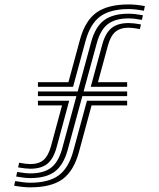

<svg xmlns="http://www.w3.org/2000/svg" viewBox="-20 -830 711 858"><path d="M149.5 -442V-462.8H285.8L337.5 -653.2Q360.5 -737.5 411.1 -773.9Q461.8 -810.2 555.5 -810.2Q586.8 -810.2 627.5 -802.8L623 -782Q583.2 -789.5 555.5 -789.5Q472.8 -789.5 428 -756.6Q383.2 -723.8 362.5 -647.8L306.5 -442ZM52.2 -41.2 56.8 -61.5Q93.8 -55.2 115.2 -55.2Q175.8 -55.2 208.6 -80.9Q241.5 -106.5 257.8 -165.8L321.5 -400.5H149.5V-421.2H327.2L387.5 -642.5Q405.8 -710 444.9 -739.4Q484 -768.8 555.5 -768.8Q580.8 -768.8 618.8 -761.8L614 -741.2Q577.5 -747.8 555.5 -747.8Q495 -747.8 461.8 -722.1Q428.5 -696.5 412.5 -637.2L353.5 -421.2H548.2V-400.5H348L282.5 -160.2Q264 -93 225.4 -63.6Q186.8 -34.2 115.2 -34.2Q90 -34.2 52.2 -41.2ZM385.5 -442 437.2 -631.8Q451.2 -682.8 478.8 -704.9Q506.2 -727 555.5 -727Q575.5 -727 609.8 -721L605.2 -700.2Q572.2 -706.2 555.5 -706.2Q517.2 -706.2 495.6 -687.8Q474 -669.2 462.2 -626.5L417.8 -462.8H548.2V-442ZM43.2 -0.2 47.8 -20.8Q88.2 -13.5 115.2 -13.5Q198 -13.5 242.4 -46.4Q286.8 -79.2 307.5 -155L368.5 -379.8H548.2V-359H389.2L332.5 -149.8Q309.5 -65.8 259.4 -29.2Q209.2 7.2 115.2 7.2Q84 7.2 43.2 -0.2ZM61 -82 65.5 -102.8Q97 -96.8 115.2 -96.8Q153.5 -96.8 174.8 -115.2Q196 -133.8 207.8 -176.5L257.2 -359H149.5V-379.8H289.2L232.8 -171.2Q218.8 -120.2 191.6 -98.1Q164.5 -76 115.2 -76Q95.8 -76 61 -82Z"/></svg>

Font: Big Shoulders Inline Display ExtraBold
Style: Regular
Weight: 800
Designer: Patric King
Foundry: XO Type Co
Version: Version 1.000